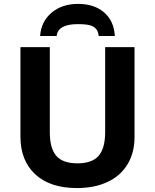

<svg xmlns="http://www.w3.org/2000/svg" viewBox="-20 -956 796 986"><path d="M670.9 -713.9V-252Q670.9 -172.9 635.5 -113.3Q600.1 -53.7 533.2 -22Q466.3 9.8 375 9.8Q237.3 9.8 161.1 -60.8Q85 -131.3 85 -253.9V-713.9H235.8V-276.9Q235.8 -194.3 269 -155.8Q302.2 -117.2 377.7 -117.2Q453.1 -117.2 486.6 -156Q520 -194.8 520 -277.8V-713.9ZM569.8 -771H486.8Q483.4 -814.5 442.4 -826.2Q421.9 -832 378.9 -832Q277.3 -832 271 -771H186Q190.9 -844.7 244.4 -890.4Q297.9 -936 380.9 -936Q463.9 -936 514.6 -892.3Q565.4 -848.6 569.8 -771Z"/></svg>

Font: NotoSans-Bold
Style: Bold
Weight: 700
Designer: Monotype Design team
Foundry: Monotype Imaging Inc.
Version: Version 1.04